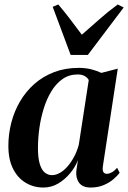

<svg xmlns="http://www.w3.org/2000/svg" viewBox="-20 -829 574 860"><path d="M441 -86Q438 -65.5 443.2 -58Q448.5 -50.5 459 -50.5Q468.5 -50.5 480.2 -56.8Q492 -63 504.5 -77.5L516 -55Q506 -41.5 487.8 -26Q469.5 -10.5 444 0.2Q418.5 11 386.5 11Q349.5 11 334 -10.8Q318.5 -32.5 322 -65L329 -111.5Q317.5 -81.5 294.5 -53.5Q271.5 -25.5 241 -7.2Q210.5 11 174.5 11Q130.5 11 94.8 -10.5Q59 -32 38.2 -73.5Q17.5 -115 17.5 -175.5Q17.5 -229 30.8 -280Q44 -331 70 -375.2Q96 -419.5 134 -453Q172 -486.5 222 -505.8Q272 -525 333 -525Q362.5 -525 387.8 -518.8Q413 -512.5 434 -502.5L507.5 -521.5ZM377.5 -470.5Q372.5 -480.5 360 -488Q347.5 -495.5 328 -495.5Q289.5 -495.5 260.2 -475Q231 -454.5 210 -420Q189 -385.5 175.8 -342.5Q162.5 -299.5 156.2 -254Q150 -208.5 150 -166.5Q150 -121 158.2 -94.2Q166.5 -67.5 180.8 -56Q195 -44.5 213 -44.5Q230.5 -44.5 248.5 -54.8Q266.5 -65 282.8 -83.8Q299 -102.5 312.2 -127.5Q325.5 -152.5 333 -181ZM296.5 -583 216 -798.5 241 -809Q266 -780 292.8 -744.8Q319.5 -709.5 346.5 -673.5Q385.5 -707 424.2 -741.8Q463 -776.5 507.5 -809L534 -795.5L373.5 -583Z"/></svg>

Font: Merriweather 120pt SemiBold
Style: Italic
Weight: 600
Italic angle: -7.8°
Version: Version 2.101